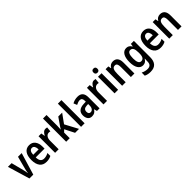

<svg xmlns="http://www.w3.org/2000/svg" viewBox="381 -2485 4449 4449"><g transform="rotate(-45 2606.0 -260.0)"><path d="M164 0 2 -543H123L201 -239Q209 -210 215 -178.5Q221 -147 225 -117H229Q230 -139 236 -168.5Q242 -198 250 -230L332 -543H453L290 0Z M703 -552Q798 -552 849.5 -485.5Q901 -419 901 -308V-242H612Q615 -84 734 -84Q806 -84 876 -123V-27Q809 10 722 10Q609 10 553 -64.5Q497 -139 497 -268Q497 -406 551 -479Q605 -552 703 -552ZM705 -462Q665 -462 641 -429Q617 -396 614 -326H791Q791 -386 769.5 -424Q748 -462 705 -462Z M1242 -553Q1267 -553 1291 -547L1279 -428Q1260 -435 1234 -435Q1184 -435 1152.5 -393.5Q1121 -352 1121 -280V0H1005V-543H1095L1111 -451H1117Q1136 -493 1167.5 -523Q1199 -553 1242 -553Z M1484 -408Q1484 -348 1478 -289H1481Q1491 -307 1503 -326.5Q1515 -346 1526 -362L1652 -543H1779L1618 -320L1789 0H1660L1539 -238L1484 -183V0H1368V-760H1484Z M1972 0H1856V-760H1972Z M2290 -553Q2462 -553 2462 -363V0H2377L2358 -74H2355Q2328 -31 2295 -10.5Q2262 10 2209 10Q2141 10 2106.5 -38Q2072 -86 2072 -157Q2072 -241 2123 -284.5Q2174 -328 2272 -332L2346 -335V-361Q2346 -461 2273 -461Q2244 -461 2214 -451Q2184 -441 2151 -424L2116 -508Q2153 -530 2197 -541.5Q2241 -553 2290 -553ZM2298 -256Q2241 -253 2215.5 -229Q2190 -205 2190 -160Q2190 -119 2206.5 -100Q2223 -81 2253 -81Q2294 -81 2320 -114.5Q2346 -148 2346 -208V-258Z M2828 -553Q2853 -553 2877 -547L2865 -428Q2846 -435 2820 -435Q2770 -435 2738.5 -393.5Q2707 -352 2707 -280V0H2591V-543H2681L2697 -451H2703Q2722 -493 2753.5 -523Q2785 -553 2828 -553Z M3013 -753Q3077 -753 3077 -685Q3077 -651 3060 -634.5Q3043 -618 3013 -618Q2983 -618 2965.5 -634.5Q2948 -651 2948 -685Q2948 -753 3013 -753ZM3070 -543V0H2954V-543Z M3448 -553Q3523 -553 3563.5 -505Q3604 -457 3604 -360V0H3488V-332Q3488 -392 3471.5 -422.5Q3455 -453 3416 -453Q3361 -453 3339.5 -408.5Q3318 -364 3318 -268V0H3202V-543H3293L3307 -472H3314Q3334 -512 3369.5 -532.5Q3405 -553 3448 -553Z M3886 -553Q3928 -553 3959.5 -534Q3991 -515 4015 -473H4021L4032 -543H4130V-9Q4130 111 4073.5 175.5Q4017 240 3897 240Q3806 240 3738 205V104Q3816 144 3897 144Q3954 144 3984.5 114Q4015 84 4015 17V4Q4015 -32 4019 -73H4014Q3969 10 3882 10Q3801 10 3755 -63Q3709 -136 3709 -269Q3709 -405 3756 -479Q3803 -553 3886 -553ZM3917 -454Q3828 -454 3828 -267Q3828 -176 3850.5 -132Q3873 -88 3919 -88Q3968 -88 3992.5 -127Q4017 -166 4017 -250V-274Q4017 -369 3993 -411.5Q3969 -454 3917 -454Z M4444 -552Q4539 -552 4590.5 -485.5Q4642 -419 4642 -308V-242H4353Q4356 -84 4475 -84Q4547 -84 4617 -123V-27Q4550 10 4463 10Q4350 10 4294 -64.5Q4238 -139 4238 -268Q4238 -406 4292 -479Q4346 -552 4444 -552ZM4446 -462Q4406 -462 4382 -429Q4358 -396 4355 -326H4532Q4532 -386 4510.5 -424Q4489 -462 4446 -462Z M4992 -553Q5067 -553 5107.5 -505Q5148 -457 5148 -360V0H5032V-332Q5032 -392 5015.5 -422.5Q4999 -453 4960 -453Q4905 -453 4883.5 -408.5Q4862 -364 4862 -268V0H4746V-543H4837L4851 -472H4858Q4878 -512 4913.5 -532.5Q4949 -553 4992 -553Z"/></g></svg>

Font: Noto Sans Ethiopic Condensed SemiBold
Style: Regular
Weight: 600
Width: 3
Designer: Monotype Design Team
Foundry: Monotype Imaging Inc.
Version: Version 2.102; ttfautohint (v1.8.4.7-5d5b)